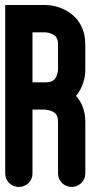

<svg xmlns="http://www.w3.org/2000/svg" viewBox="-28 -737 412 757"><path d="M149.9 -304.8C152.1 -304.7 167.2 -303.6 180.1 -296.8C189.9 -291.7 200.8 -283.8 200.8 -255.7V-52.5C200.8 -23.5 224.9 0 254.6 0C284.3 0 308.4 -23.6 308.4 -52.7V-256.5C308.3 -300.8 293.7 -334.5 271.9 -358.9C297.7 -390.1 308.3 -429.1 308.3 -460.6V-562.5C308.3 -675.8 213.5 -717.2 150.4 -717.2H-7.5V-52.6C-7.5 -23.5 16.6 0.1 46.3 0.1C76 0.1 100.1 -23.4 100.1 -52.4V-304.8ZM200.8 -468.1C200.6 -465.6 200.8 -463.1 200.7 -460.7C200.5 -458.2 199.3 -445.3 193.4 -433.8C188.1 -423.6 179.9 -412.3 150.4 -412.3H100.1V-609.6H150.4L150.6 -609.6C153.2 -609.4 166.5 -608.3 178.4 -602.6C189 -597.4 200.8 -589.6 200.8 -561.1Z"/></svg>

Font: Cactron
Style: Bold
Weight: 900
Version: Version 1.0